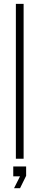

<svg xmlns="http://www.w3.org/2000/svg" viewBox="-20 -820 204 992"><path d="M62 0V-800H102V0ZM52.5 152.5 83.5 91H48.5V40H115V88.5L83.5 152.5Z"/></svg>

Font: Big Shoulders Text SC Thin
Style: Regular
Weight: 100
Designer: Patric King
Foundry: XO Type Co
Version: Version 2.002